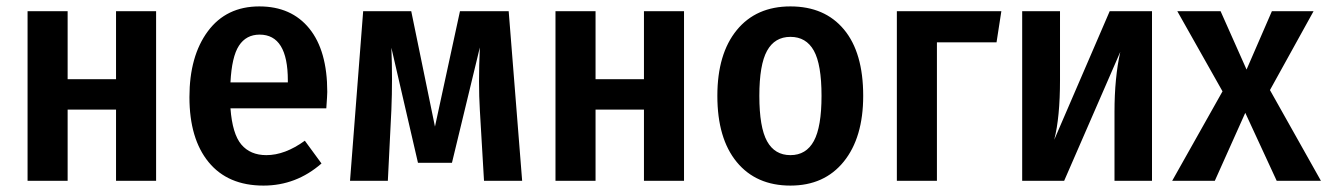

<svg xmlns="http://www.w3.org/2000/svg" viewBox="-20 -564 4141 599"><path d="M342 0V-222H191V0H66V-529H191V-317H342V-529H467V0Z M1001 -277Q1001 -268 998 -226H699Q705 -146 733 -113Q761 -80 811 -80Q869 -80 931 -125L983 -54Q904 15 802 15Q691 15 631 -58Q571 -131 571 -261Q571 -389 628.5 -466.5Q686 -544 789 -544Q889 -544 945 -475Q1001 -406 1001 -277ZM878 -307V-313Q878 -456 790 -456Q748 -456 725.5 -421.5Q703 -387 699 -307Z M1567 -529 1609 0H1490L1477 -221Q1472 -302 1477 -416L1390 -56H1284L1201 -415Q1205 -317 1201 -221L1190 0H1072L1113 -529H1263L1337 -169L1415 -529Z M1989 0V-222H1838V0H1713V-529H1838V-317H1989V-529H2114V0Z M2673 -265Q2673 -135 2612.5 -60Q2552 15 2446 15Q2339 15 2278.5 -58.5Q2218 -132 2218 -265Q2218 -396 2278.5 -470Q2339 -544 2446 -544Q2553 -544 2613 -472Q2673 -400 2673 -265ZM2349 -265Q2349 -167 2373 -123.5Q2397 -80 2446 -80Q2495 -80 2519 -124Q2543 -168 2543 -265Q2543 -363 2519 -406Q2495 -449 2446 -449Q2397 -449 2373 -405.5Q2349 -362 2349 -265Z M2903 0H2778V-529H3104L3089 -432H2903Z M3574 -529V0H3457V-215Q3457 -321 3475 -402L3300 0H3169V-529H3287V-314Q3287 -198 3269 -128L3442 -529Z M3942 -283 4101 0H3963L3865 -212L3770 0H3637L3794 -279L3653 -529H3788L3869 -347L3948 -529H4078Z"/></svg>

Font: Fira Sans Condensed Medium
Style: Regular
Weight: 500
Width: 3
Designer: Carrois Corporate & Edenspiekermann AG
Foundry: Carrois Corporate GbR & Edenspiekermann AG
Version: Version 4.203;PS 004.203;hotconv 1.0.88;makeotf.lib2.5.64775